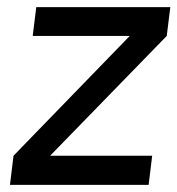

<svg xmlns="http://www.w3.org/2000/svg" viewBox="-20 -520 499 540"><path d="M121 -82H408L398 0H8L18 -82L345 -419H72L82 -500H459L449 -419Z"/></svg>

Font: Haskoy Medium
Style: Italic
Weight: 500
Designer: Ertekin Erdin
Foundry: Ertekin Erdin
Version: Version 2.000; ttfautohint (v1.8.4.7-5d5b)